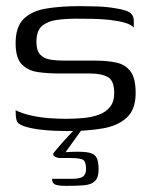

<svg xmlns="http://www.w3.org/2000/svg" viewBox="-20 -424 490 627"><path d="M200 4Q183 4 157.5 3Q132 2 105.5 -1.5Q79 -5 58 -12Q48 -16 42 -20Q36 -24 33.5 -34Q31 -44 31 -64Q53 -53 83 -46.5Q113 -40 143 -38Q173 -36 193 -36Q223 -36 251.5 -38.5Q280 -41 303 -49.5Q326 -58 339.5 -75Q353 -92 353 -120Q353 -161 332 -172.5Q311 -184 275 -184H174Q137 -184 104.5 -188.5Q72 -193 51.5 -213.5Q31 -234 31 -283Q31 -336 57 -362Q83 -388 130.5 -396Q178 -404 241 -404Q264 -404 296 -403Q328 -402 357 -397Q377 -394 390.5 -389.5Q404 -385 410.5 -377Q417 -369 417 -354V-334Q408 -344 387 -350Q366 -356 338.5 -359Q311 -362 282 -362.5Q253 -363 228 -363Q196 -363 166 -359Q136 -355 117.5 -339.5Q99 -324 99 -287Q99 -259 111 -246Q123 -233 143.5 -229.5Q164 -226 190 -226H293Q331 -226 360.5 -219.5Q390 -213 406.5 -190.5Q423 -168 423 -120Q423 -67 394 -40Q365 -13 314.5 -4.5Q264 4 200 4ZM198 183Q170 183 160 178.5Q150 174 150 160Q154 160 170.5 160Q187 160 212 160Q241 160 251 152.5Q261 145 261 128Q261 105 252 98.5Q243 92 209 92H175Q170 92 164.5 90Q159 88 156 85Q153 82 154 77Q157 73 166 62Q175 51 186.5 38.5Q198 26 208.5 14.5Q219 3 224 -2H248L194 73Q239 70 262.5 73Q286 76 294 88.5Q302 101 302 129Q302 156 290 167.5Q278 179 254.5 181Q231 183 198 183Z"/></svg>

Font: Genos
Style: Regular
Weight: 400
Designer: Robert E. Leuschke
Foundry: Robert E. Leuschke
Version: Version 1.010